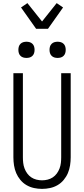

<svg xmlns="http://www.w3.org/2000/svg" viewBox="-20 -1205 540 1233"><path d="M250 8Q224 8 198.5 2.5Q173 -3 150.5 -16Q128 -29 111 -49.5Q94 -70 84 -93.5Q74 -117 70 -143Q66 -169 66 -195V-735H127V-195Q127 -177 129 -159Q131 -141 137.5 -123.5Q144 -106 155 -91Q166 -76 181 -66Q196 -56 214 -51.5Q232 -47 250 -47Q268 -47 286 -51.5Q304 -56 319 -66Q334 -76 345 -91Q356 -106 362.5 -123.5Q369 -141 371 -159Q373 -177 373 -195V-735H434V-195Q434 -169 430 -143Q426 -117 416 -93.5Q406 -70 389 -49.5Q372 -29 349.5 -16Q327 -3 301.5 2.5Q276 8 250 8ZM350 -833Q339 -833 329 -836Q319 -839 311.5 -846.5Q304 -854 301 -864Q298 -874 298 -885Q298 -896 301 -906Q304 -916 311.5 -923.5Q319 -931 329 -934Q339 -937 350 -937Q361 -937 371 -934Q381 -931 388.5 -923.5Q396 -916 399 -906Q402 -896 402 -885Q402 -874 399 -864Q396 -854 388.5 -846.5Q381 -839 371 -836Q361 -833 350 -833ZM150 -833Q139 -833 129 -836Q119 -839 111.5 -846.5Q104 -854 101 -864Q98 -874 98 -885Q98 -896 101 -906Q104 -916 111.5 -923.5Q119 -931 129 -934Q139 -937 150 -937Q161 -937 171 -934Q181 -931 188.5 -923.5Q196 -916 199 -906Q202 -896 202 -885Q202 -874 199 -864Q196 -854 188.5 -846.5Q181 -839 171 -836Q161 -833 150 -833ZM212 -1020 115 -1157 156 -1185 250 -1067 344 -1185 385 -1157 288 -1020Z"/></svg>

Font: Iosevka Light
Style: Regular
Weight: 300
Monospace: yes
Designer: Belleve Invis
Foundry: Belleve Invis
Version: Version 32.5.0; ttfautohint (v1.8.4)